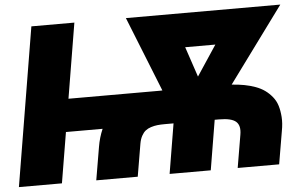

<svg xmlns="http://www.w3.org/2000/svg" viewBox="-51 -802 1367 878"><g transform="rotate(-5 632.5 -363.5)"><path d="M319.6 -727.3 262.4 -382.8H683.9Q685.4 -382.8 688.6 -383Q691.8 -383.2 693.5 -383.2L556.1 -727.3H1264.9L1011.4 -382.1Q1042.6 -380 1069.1 -375Q1095.5 -370 1119.9 -361.2Q1144.2 -352.3 1162.3 -339.3Q1180.4 -326.3 1195.1 -308.2Q1209.9 -290.1 1217 -267.2Q1224.1 -244.3 1226.2 -215Q1228.3 -185.7 1221.6 -150.6L1196 0H1005.7L1031.2 -150.6Q1038.4 -191.8 1017.8 -210.2Q997.2 -228.7 940.3 -228.7H920.1L882.1 0H693.2L731.2 -228.7H691.8Q671.9 -228.7 657.1 -227.1Q642.4 -225.5 627.3 -220.7Q612.2 -215.9 601.9 -207.6Q591.6 -199.2 583.8 -184.8Q576 -170.5 572.4 -150.6L546.9 0H356.5L382.1 -150.6Q389.2 -193.9 405.9 -232.2H237.6L198.9 0H1.4L122.2 -727.3ZM861.2 -432.2 953.1 -571H814.6Z"/></g></svg>

Font: Karasuma Gothic
Style: Italic
Weight: 900
Italic angle: -9.39999°
Designer: Rasmus Andersson / Ryoko Nishizuka
Foundry: Genbu
Version: Version 1.00